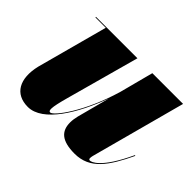

<svg xmlns="http://www.w3.org/2000/svg" viewBox="-108 -628 806 806"><g transform="rotate(45 295.0 -225.0)"><path d="M306 -460H60V-456.5H121.5L36.5 -141C14.5 -49 48 10 125 10C213.5 10 292.5 -122.5 340.5 -255.5L302 -110C299 -98.5 296.5 -83 296.5 -70C296.5 -18.5 325.5 10 402.5 10C493.5 10 539 -58 589.5 -164L586 -165C521.5 -25.5 476.5 -15 468.5 -15C463.5 -15 461.5 -18 461.5 -23C461.5 -27 462 -31.5 463.5 -37.5L577 -460H394.5L355 -309.5C306 -142.5 226.5 -40 208 -40C197 -40 194.5 -54.5 216 -132.5Z"/></g></svg>

Font: Bodoni* 48pt Fatface
Style: Italic
Weight: 900
Italic angle: -13°
Version: Version 2.3